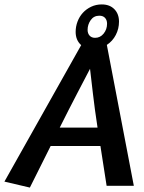

<svg xmlns="http://www.w3.org/2000/svg" viewBox="-60 -840 650 868"><path d="M-40 -19 75 8 169 -180H394L422 0H545L423 -637Q449 -654 463.5 -682Q478 -710 478 -742Q478 -777 457 -798.5Q436 -820 400 -820Q374 -820 352 -809.5Q330 -799 314.5 -782Q299 -765 290.5 -742.5Q282 -720 282 -696Q282 -658 307 -636ZM381 -263H210Q252 -347 288 -416Q324 -485 347 -529Q352 -487 360 -417.5Q368 -348 381 -263ZM389 -769Q406 -769 415 -759Q424 -749 424 -733Q424 -707 408.5 -688Q393 -669 370 -669Q354 -669 345 -679Q336 -689 336 -705Q336 -729 350 -749Q364 -769 389 -769Z"/></svg>

Font: Amaranth
Style: Italic
Weight: 400
Designer: Gesine Todt
Foundry: Gesine Todt
Version: Version 1.001